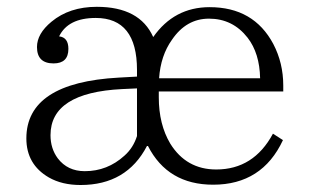

<svg xmlns="http://www.w3.org/2000/svg" viewBox="-20 -528 893 555"><path d="M376 -306.6V-325.7Q376 -476.1 256.8 -476.1Q176.8 -476.1 150.9 -422.9Q177.7 -419.9 177.7 -386.7Q177.7 -344.7 134.8 -344.7Q86.9 -344.7 86.9 -392.1Q86.9 -430.7 128.9 -465.3Q180.7 -508.3 259.8 -508.3Q383.8 -508.3 422.9 -420.9Q483.4 -507.3 585.9 -507.3Q713.4 -507.3 770 -400.9Q798.8 -345.7 798.8 -280.8V-263.7H439V-246.6Q439 -168.5 472.2 -112.8Q518.6 -38.1 605 -38.1Q713.4 -38.1 769 -141.6L797.9 -123Q737.8 5.9 596.2 5.9Q464.8 5.9 407.7 -106H404.8Q346.2 6.8 212.9 6.8Q159.2 6.8 121.1 -15.1Q56.2 -52.7 56.2 -127.9Q56.2 -289.1 323.7 -303.7ZM376 -272.5 333 -270.5Q126 -260.3 126 -137.2Q126 -98.6 147 -70.3Q175.3 -33.2 225.1 -33.2Q290.5 -33.2 339.8 -78.1Q365.2 -100.6 376 -134.8ZM731.9 -301.8Q730.5 -374 695.8 -418.9Q652.8 -474.1 584 -474.1Q518.6 -474.1 477.1 -413.1Q444.3 -367.2 439.9 -301.8Z"/></svg>

Font: I.Ming
Style: Regular
Weight: 400
Designer: Ichiten Fonts Project
Version: Version 6.11; Dec 27, 2019